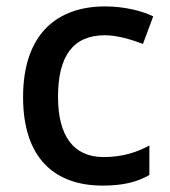

<svg xmlns="http://www.w3.org/2000/svg" viewBox="-20 -569 530 599"><path d="M300 10C365 10 407 -1 446 -23V-115C407 -94 362 -79 303 -79C210 -79 161 -144 161 -267C161 -394 208 -459 307 -459C345 -459 389 -446 426 -432L458 -518C423 -535 368 -549 308 -549C160 -549 52 -465 52 -266C52 -75 151 10 300 10Z"/></svg>

Font: Noto Sans Hanifi Rohingya Medium
Style: Regular
Weight: 500
Designer: Monotype Design Team and DaltonMaag
Foundry: Google LLC
Version: Version 2.102